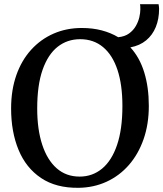

<svg xmlns="http://www.w3.org/2000/svg" viewBox="-20 -885 779 916"><path d="M355.5 11Q247.5 12.5 175.8 -35.8Q104 -84 68.5 -170Q33 -256 33 -367.5Q33 -455.5 58 -526.5Q83 -597.5 128.8 -647.8Q174.5 -698 236 -724.8Q297.5 -751.5 370 -751.5Q422 -751.5 465.5 -740Q509 -728.5 544 -707.5Q575.5 -710.5 596 -725.5Q616.5 -740.5 628.2 -761.2Q640 -782 644.8 -803.2Q649.5 -824.5 649.5 -839.5Q649.5 -850.5 649.2 -856Q649 -861.5 648 -865H736.5Q737.5 -859.5 738.2 -854Q739 -848.5 739 -843Q739 -794.5 723.2 -756Q707.5 -717.5 677.2 -692.5Q647 -667.5 602 -659Q646.5 -610.5 668.2 -539.5Q690 -468.5 690 -380Q690 -292.5 665 -221Q640 -149.5 595 -98Q550 -46.5 488.8 -18.2Q427.5 10 355.5 11ZM360 -42.5Q421 -42.5 467 -80.5Q513 -118.5 538.5 -193.5Q564 -268.5 564 -379.5Q564 -480.5 540.5 -551.5Q517 -622.5 471.8 -660.2Q426.5 -698 362.5 -698Q301 -698 255 -661.8Q209 -625.5 183.2 -552.2Q157.5 -479 157.5 -367.5Q157.5 -267.5 181.5 -194.5Q205.5 -121.5 250.5 -82Q295.5 -42.5 360 -42.5Z"/></svg>

Font: Merriweather Medium
Style: Regular
Weight: 500
Version: Version 2.100